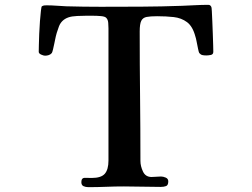

<svg xmlns="http://www.w3.org/2000/svg" viewBox="-20 -769 1040 793"><path d="M861 -555Q861 -544 850.5 -542Q840 -540 832 -540Q823 -540 816 -541.5Q809 -543 803 -550Q801 -553 798 -567.5Q795 -582 792 -597.5Q789 -613 787 -618Q776 -660 752.5 -677.5Q729 -695 697.5 -698.5Q666 -702 629 -702Q601 -702 585.5 -699Q570 -696 563.5 -683Q557 -670 557 -639Q557 -506 558.5 -372Q560 -238 560 -104Q560 -83 570.5 -60.5Q581 -38 606 -38Q616 -38 625.5 -39Q635 -40 645 -40Q654 -40 664.5 -35.5Q675 -31 675 -20Q675 -4 666 -0.5Q657 3 644 3Q606 3 568 2Q530 1 492 1Q455 1 418.5 2.5Q382 4 345 4Q334 4 325 0Q316 -4 316 -17Q316 -35 331.5 -34.5Q347 -34 359 -34Q398 -34 413 -51.5Q428 -69 428 -106V-652Q428 -661 427 -674.5Q426 -688 419 -695Q414 -701 397 -702.5Q380 -704 362.5 -704Q345 -704 336 -704Q322 -704 299 -703Q276 -702 262 -697Q234 -687 223.5 -660Q213 -633 208 -607Q207 -603 204.5 -590Q202 -577 199 -565Q196 -553 194 -550Q189 -544 181.5 -541.5Q174 -539 166 -539Q160 -539 150 -543.5Q140 -548 140 -555Q140 -562 140.5 -582.5Q141 -603 142 -629.5Q143 -656 145 -681.5Q147 -707 149 -724.5Q151 -742 153 -743Q158 -746 162.5 -746.5Q167 -747 172 -747Q192 -747 212.5 -745.5Q233 -744 254 -743Q289 -742 325 -741.5Q361 -741 396 -741Q480 -741 563.5 -741.5Q647 -742 731 -745Q758 -746 785.5 -747.5Q813 -749 841 -749Q849 -749 853 -740Q854 -739 855 -721.5Q856 -704 857 -678.5Q858 -653 859 -627Q860 -601 860.5 -581Q861 -561 861 -555Z"/></svg>

Font: Kaisei Opti
Style: Bold
Weight: 700
Designer: Font-Kai, 金井和夫
Foundry: KAZUO KANAI
Version: Version 5.003